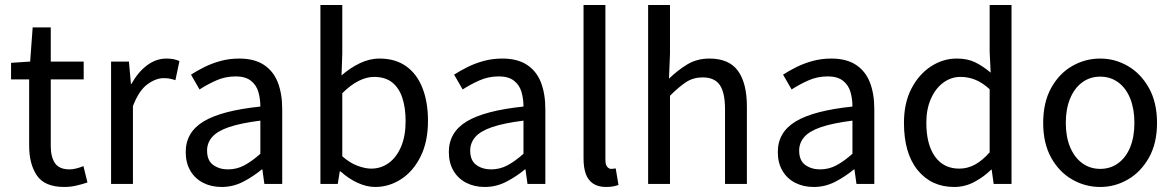

<svg xmlns="http://www.w3.org/2000/svg" viewBox="-20 -732 4669 764"><path d="M236 12Q158 12 127 -33.5Q96 -79 96 -152V-416H24V-482L100 -487L110 -623H182V-487H313V-416H182V-151Q182 -107 199 -82.5Q216 -58 257 -58Q270 -58 285 -62Q300 -66 312 -71L328 -6Q308 1 284 6.5Q260 12 236 12Z M422 0V-487H493L501 -398H503Q529 -445 565 -472Q601 -499 642 -499Q658 -499 670.5 -496.5Q683 -494 694 -489L678 -413Q666 -417 656 -419Q646 -421 631 -421Q600 -421 566.5 -396.5Q533 -372 509 -310V0Z M862 12Q821 12 788.5 -4.5Q756 -21 737.5 -52.5Q719 -84 719 -127Q719 -206 790.5 -249Q862 -292 1016 -308Q1016 -339 1008 -366.5Q1000 -394 978 -411Q956 -428 918 -428Q876 -428 839.5 -411.5Q803 -395 774 -376L740 -435Q763 -450 793 -465Q823 -480 858 -489.5Q893 -499 932 -499Q992 -499 1030 -474Q1068 -449 1085.5 -404Q1103 -359 1103 -297V0H1032L1024 -58H1022Q987 -29 947 -8.5Q907 12 862 12ZM887 -58Q922 -58 952 -74Q982 -90 1016 -120V-252Q937 -242 890.5 -226Q844 -210 824 -186.5Q804 -163 804 -133Q804 -93 828.5 -75.5Q853 -58 887 -58Z M1473 12Q1439 12 1403 -4.5Q1367 -21 1335 -50H1332L1324 0H1255V-712H1342V-518L1339 -432Q1372 -461 1411 -480Q1450 -499 1490 -499Q1553 -499 1596 -468.5Q1639 -438 1661 -382Q1683 -326 1683 -251Q1683 -168 1653.5 -109Q1624 -50 1576 -19Q1528 12 1473 12ZM1457 -61Q1496 -61 1527 -83.5Q1558 -106 1576 -148.5Q1594 -191 1594 -250Q1594 -303 1581 -342.5Q1568 -382 1540.5 -404Q1513 -426 1468 -426Q1439 -426 1407 -410Q1375 -394 1342 -361V-110Q1373 -83 1403.5 -72Q1434 -61 1457 -61Z M1909 12Q1868 12 1835.5 -4.5Q1803 -21 1784.5 -52.5Q1766 -84 1766 -127Q1766 -206 1837.5 -249Q1909 -292 2063 -308Q2063 -339 2055 -366.5Q2047 -394 2025 -411Q2003 -428 1965 -428Q1923 -428 1886.5 -411.5Q1850 -395 1821 -376L1787 -435Q1810 -450 1840 -465Q1870 -480 1905 -489.5Q1940 -499 1979 -499Q2039 -499 2077 -474Q2115 -449 2132.5 -404Q2150 -359 2150 -297V0H2079L2071 -58H2069Q2034 -29 1994 -8.5Q1954 12 1909 12ZM1934 -58Q1969 -58 1999 -74Q2029 -90 2063 -120V-252Q1984 -242 1937.5 -226Q1891 -210 1871 -186.5Q1851 -163 1851 -133Q1851 -93 1875.5 -75.5Q1900 -58 1934 -58Z M2392 12Q2360 12 2340 -1.5Q2320 -15 2311 -40Q2302 -65 2302 -102V-712H2389V-96Q2389 -77 2396 -68.5Q2403 -60 2412 -60Q2416 -60 2419.5 -60.5Q2423 -61 2430 -62L2441 4Q2433 7 2421 9.5Q2409 12 2392 12Z M2559 0V-712H2646V-518L2642 -419Q2676 -452 2714.5 -475.5Q2753 -499 2803 -499Q2881 -499 2916.5 -450Q2952 -401 2952 -308V0H2865V-297Q2865 -364 2844 -394Q2823 -424 2776 -424Q2739 -424 2710.5 -405.5Q2682 -387 2646 -351V0Z M3218 12Q3177 12 3144.5 -4.5Q3112 -21 3093.5 -52.5Q3075 -84 3075 -127Q3075 -206 3146.5 -249Q3218 -292 3372 -308Q3372 -339 3364 -366.5Q3356 -394 3334 -411Q3312 -428 3274 -428Q3232 -428 3195.5 -411.5Q3159 -395 3130 -376L3096 -435Q3119 -450 3149 -465Q3179 -480 3214 -489.5Q3249 -499 3288 -499Q3348 -499 3386 -474Q3424 -449 3441.5 -404Q3459 -359 3459 -297V0H3388L3380 -58H3378Q3343 -29 3303 -8.5Q3263 12 3218 12ZM3243 -58Q3278 -58 3308 -74Q3338 -90 3372 -120V-252Q3293 -242 3246.5 -226Q3200 -210 3180 -186.5Q3160 -163 3160 -133Q3160 -93 3184.5 -75.5Q3209 -58 3243 -58Z M3777 12Q3686 12 3631.5 -55Q3577 -122 3577 -243Q3577 -322 3606.5 -379Q3636 -436 3684 -467.5Q3732 -499 3787 -499Q3830 -499 3860.5 -484Q3891 -469 3922 -443L3918 -526V-712H4005V0H3934L3926 -57H3924Q3896 -29 3858 -8.5Q3820 12 3777 12ZM3797 -61Q3830 -61 3859.5 -77Q3889 -93 3918 -126V-377Q3888 -404 3860 -415Q3832 -426 3802 -426Q3765 -426 3734 -403.5Q3703 -381 3684.5 -339.5Q3666 -298 3666 -244Q3666 -157 3700.5 -109Q3735 -61 3797 -61Z M4358 12Q4298 12 4246 -18Q4194 -48 4162.5 -105Q4131 -162 4131 -243Q4131 -324 4162.5 -381.5Q4194 -439 4246 -469Q4298 -499 4358 -499Q4417 -499 4468.5 -469Q4520 -439 4552 -381.5Q4584 -324 4584 -243Q4584 -162 4552 -105Q4520 -48 4468.5 -18Q4417 12 4358 12ZM4358 -60Q4399 -60 4430 -83Q4461 -106 4477.5 -147Q4494 -188 4494 -243Q4494 -298 4477.5 -339.5Q4461 -381 4430 -404Q4399 -427 4358 -427Q4317 -427 4286 -404Q4255 -381 4238 -339.5Q4221 -298 4221 -243Q4221 -188 4238 -147Q4255 -106 4286 -83Q4317 -60 4358 -60Z"/></svg>

Font: Assistant Medium
Style: Regular
Weight: 500
Designer: Hebrew By Ben Nathan, Latin by Paul Hunt
Version: Version 3.000